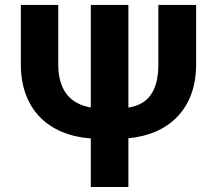

<svg xmlns="http://www.w3.org/2000/svg" viewBox="-20 -747 867 767"><path d="M342.7 -193.9V0H492.9V-194.6C656.2 -209.9 763.5 -313.2 763.5 -489.7V-727.3H612.6V-489.7C612.6 -378.6 568.2 -328.8 492.9 -317.5V-727.3H342.7V-317.8C256.7 -332 212.7 -391 212.7 -489.7V-727.3H63.2V-489.7C63.2 -310.4 173.7 -206.3 342.7 -193.9Z"/></svg>

Font: Inter-Hewn
Style: Bold
Weight: 700
Designer: Rasmus Andersson
Foundry: rsms
Version: Version 3.012;git-f93a4a705